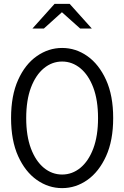

<svg xmlns="http://www.w3.org/2000/svg" viewBox="-20 -958 640 989"><path d="M300 11Q229.9 11 169.9 -31Q110 -73 73.5 -153.5Q37 -234 37 -350Q37 -466 73.3 -546.5Q109.5 -627 169.8 -669Q230 -711 300 -711Q370.3 -711 430 -669Q489.6 -627 526.3 -546.5Q563 -466 563 -350Q563 -234 526.3 -153.5Q489.6 -73 430 -31Q370.3 11 300 11ZM300 -59Q352 -59 394.1 -93.5Q436.1 -128.1 460.6 -193Q485 -258 485 -349.5Q485 -442 460.6 -506.8Q436.1 -571.6 394.1 -606.3Q352 -641 300 -641Q248 -641 205.9 -606.3Q163.9 -571.6 139.4 -506.8Q115 -442 115 -349.5Q115 -258 139.4 -193Q163.9 -128.1 205.9 -93.5Q248 -59 300 -59ZM147 -811 261 -938H339L453 -811H393L299 -895L206 -811Z"/></svg>

Font: Red Hat Mono VF Light
Style: Regular
Weight: 300
Monospace: yes
Designer: Pentagram, MCKL
Foundry: Pentagram, MCKL
Version: Version 1.023